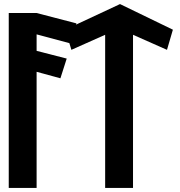

<svg xmlns="http://www.w3.org/2000/svg" viewBox="-20 -924 887 944"><path d="M634 0V-753L801 -679L830 -778L570 -904L354 -803L356 -809L160 -860H23V0H160V-571L277 -539L308 -636L160 -674V-755L321 -712L331 -679L497 -753V0Z"/></svg>

Font: Ny Stormning
Style: Regular
Weight: 400
Designer: Robert Jablonski, Mew Too
Foundry: Cannot Into Space Fonts
Version: Version 0.90